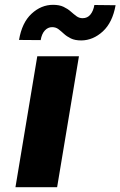

<svg xmlns="http://www.w3.org/2000/svg" viewBox="-20 -780 502 800"><path d="M149.5 -612.9 59.3 -613.6Q71.4 -685.7 111.5 -722.8Q151.6 -759.9 201 -759.9Q227.3 -759.9 244.7 -751.6Q262.1 -743.3 274.7 -732.1Q287.3 -720.9 298.7 -712.5Q310 -704.2 324.2 -704.2Q344.5 -704.2 356.7 -719.3Q369 -734.4 373.2 -759.2L461.6 -758.2Q448.9 -686.4 408.6 -649.3Q368.3 -612.2 319.2 -611.5Q292.3 -611.5 275.2 -619.9Q258.2 -628.2 246.3 -639.2Q234.4 -650.2 223.4 -658.6Q212.4 -666.9 197.1 -666.9Q179.7 -666.9 166.7 -652.9Q153.8 -638.8 149.5 -612.9ZM44.4 0 135.3 -545.5H308.9L218 0Z"/></svg>

Font: Inter UI Extra Bold
Style: Italic
Weight: 800
Italic angle: 9.39999°
Designer: Rasmus Andersson
Foundry: rsms
Version: 3.2;8d6f07862